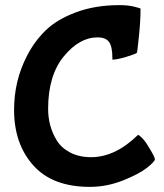

<svg xmlns="http://www.w3.org/2000/svg" viewBox="-20 -699 640 750"><path d="M331 31Q185 31 110 -53Q35 -137 35 -270Q35 -383 85 -480Q114 -537 158 -580Q202 -623 277 -651Q352 -679 447 -679Q479 -679 504 -673Q529 -667 529 -665Q529 -617 522.5 -555.5Q516 -494 515 -493Q510 -488 473.5 -477Q437 -466 419 -466V-472Q419 -517 406 -535Q393 -553 361 -553Q290 -553 229 -478.5Q168 -404 168 -274Q168 -205 202 -150Q220 -121 254.5 -103Q289 -85 336 -85Q430 -85 519 -172Q523 -172 535.5 -159.5Q548 -147 560 -126Q585 -86 585 -77Q585 -68 554 -43.5Q523 -19 460 6Q397 31 331 31Z"/></svg>

Font: Bubblegum Sans
Style: Regular
Weight: 400
Designer: Angel Koziupa and Alejandro Paul
Foundry: Angel Koziupa and Alejandro Paul
Version: Version 1.001